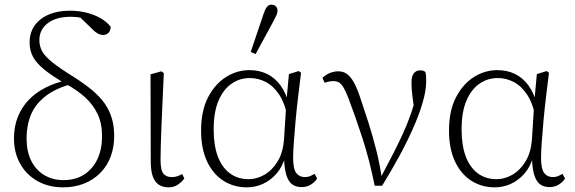

<svg xmlns="http://www.w3.org/2000/svg" viewBox="-20 -791 2466 824"><path d="M251 13Q189 13 141.5 -13.5Q94 -40 67 -87.5Q40 -135 40 -197Q40 -249 57 -290.5Q74 -332 104 -363Q134 -394 175.5 -415Q217 -436 267 -447V-456L297 -433Q222 -414 177 -379.5Q132 -345 113 -299Q94 -253 94 -198Q94 -141 114 -101Q134 -61 170 -39.5Q206 -18 253 -18Q305 -18 342 -42.5Q379 -67 398.5 -109Q418 -151 418 -206Q418 -262 398.5 -302.5Q379 -343 344.5 -374Q310 -405 264 -430Q205 -464 170.5 -492Q136 -520 121.5 -547.5Q107 -575 107 -609Q107 -671 154 -708Q201 -745 281 -745Q317 -745 350 -737Q383 -729 410.5 -713.5Q438 -698 455 -676Q455 -660 446 -650.5Q437 -641 423 -641Q410 -641 397.5 -648.5Q385 -656 371 -671L313 -727L368 -719L373 -700Q354 -710 331.5 -714.5Q309 -719 284 -719Q221 -719 185 -691.5Q149 -664 149 -619Q149 -593 160.5 -571.5Q172 -550 203.5 -524.5Q235 -499 296 -461Q342 -432 375.5 -404Q409 -376 429.5 -346.5Q450 -317 460 -283Q470 -249 470 -208Q470 -159 455 -119Q440 -79 410.5 -49Q381 -19 340.5 -3Q300 13 251 13Z M703 13Q679 13 662 2Q645 -9 636 -33Q627 -57 627 -99L626 -472L673 -485L683 -477Q680 -400 677 -342Q674 -284 672.5 -240.5Q671 -197 670 -164.5Q669 -132 669 -105Q669 -60 681.5 -45.5Q694 -31 717 -31Q732 -31 742.5 -35Q753 -39 762 -44L771 -25Q761 -11 744 1Q727 13 703 13Z M1039 13Q983 13 938.5 -15.5Q894 -44 868.5 -98.5Q843 -153 843 -230Q843 -316 873 -373.5Q903 -431 950 -460.5Q997 -490 1050 -490Q1092 -490 1125.5 -474Q1159 -458 1183.5 -425Q1208 -392 1222 -338H1234L1216 -277Q1205 -343 1180 -382Q1155 -421 1122 -438.5Q1089 -456 1052 -456Q1009 -456 974 -432Q939 -408 918 -359.5Q897 -311 897 -235Q897 -168 914.5 -120.5Q932 -73 966 -47.5Q1000 -22 1047 -22Q1081 -22 1114 -40.5Q1147 -59 1171 -97.5Q1195 -136 1199 -195L1210 -366L1220 -473L1262 -486L1272 -479Q1266 -430 1259.5 -376.5Q1253 -323 1248.5 -272.5Q1244 -222 1241 -180.5Q1238 -139 1238 -115Q1238 -66 1251.5 -48.5Q1265 -31 1288 -31Q1301 -31 1310.5 -35Q1320 -39 1330 -45L1341 -25Q1331 -9 1313.5 1.5Q1296 12 1274 12Q1251 12 1234.5 0.5Q1218 -11 1209 -39.5Q1200 -68 1199 -117H1204Q1191 -73 1165.5 -44.5Q1140 -16 1107.5 -1.5Q1075 13 1039 13ZM1056 -568 1110 -728Q1117 -750 1125 -760.5Q1133 -771 1145 -771Q1156 -771 1163.5 -764Q1171 -757 1171 -746Q1171 -736 1167 -727Q1163 -718 1153 -699L1077 -559Z M1588 6Q1566 -104 1536 -196.5Q1506 -289 1476 -368Q1464 -399 1454.5 -415Q1445 -431 1435 -437Q1425 -443 1411 -443Q1399 -443 1389.5 -440.5Q1380 -438 1373 -436L1364 -457Q1372 -465 1383 -471.5Q1394 -478 1406.5 -481.5Q1419 -485 1431 -485Q1453 -485 1468.5 -474Q1484 -463 1497.5 -439.5Q1511 -416 1524 -378Q1542 -325 1560.5 -267Q1579 -209 1594.5 -148Q1610 -87 1619 -24H1611L1627 -54Q1651 -99 1671 -138.5Q1691 -178 1709 -217Q1727 -256 1742.5 -300Q1758 -344 1771 -399L1761 -299Q1756 -334 1752.5 -359Q1749 -384 1747.5 -403Q1746 -422 1746 -437Q1746 -464 1756 -476.5Q1766 -489 1783 -489Q1792 -489 1797.5 -487Q1803 -485 1806 -481Q1808 -472 1808.5 -462.5Q1809 -453 1809 -442Q1809 -402 1793.5 -349.5Q1778 -297 1751.5 -237.5Q1725 -178 1691 -116Q1657 -54 1620 6Z M2103 13Q2047 13 2002.5 -15.5Q1958 -44 1932.5 -98.5Q1907 -153 1907 -230Q1907 -316 1937 -373.5Q1967 -431 2014 -460.5Q2061 -490 2114 -490Q2156 -490 2189.5 -474Q2223 -458 2247.5 -425Q2272 -392 2286 -338H2298L2280 -277Q2269 -343 2244 -382Q2219 -421 2186 -438.5Q2153 -456 2116 -456Q2073 -456 2038 -432Q2003 -408 1982 -359.5Q1961 -311 1961 -235Q1961 -168 1978.5 -120.5Q1996 -73 2030 -47.5Q2064 -22 2111 -22Q2145 -22 2178 -40.5Q2211 -59 2235 -97.5Q2259 -136 2263 -195L2274 -366L2284 -473L2326 -486L2336 -479Q2330 -430 2323.5 -376.5Q2317 -323 2312.5 -272.5Q2308 -222 2305 -180.5Q2302 -139 2302 -115Q2302 -66 2315.5 -48.5Q2329 -31 2352 -31Q2365 -31 2374.5 -35Q2384 -39 2394 -45L2405 -25Q2395 -9 2377.5 1.5Q2360 12 2338 12Q2315 12 2298.5 0.5Q2282 -11 2273 -39.5Q2264 -68 2263 -117H2268Q2255 -73 2229.5 -44.5Q2204 -16 2171.5 -1.5Q2139 13 2103 13Z"/></svg>

Font: Source Serif 4 18pt Light
Style: Regular
Weight: 300
Designer: Frank Grießhammer
Foundry: Adobe Systems Incorporated
Version: Version 4.004;hotconv 1.0.116;makeotfexe 2.5.65601